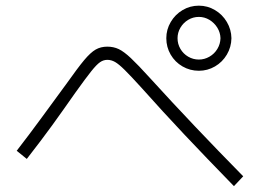

<svg xmlns="http://www.w3.org/2000/svg" viewBox="-20 -715 904 668"><path d="M558.6 -582Q558.6 -612.3 574 -638.4Q589.4 -664.6 615.2 -679.9Q641.1 -695.3 671.9 -695.3Q702.1 -695.3 728 -679.9Q753.9 -664.6 769.3 -638.4Q784.7 -612.3 785.2 -582Q784.7 -551.3 769.3 -525.1Q753.9 -499 728 -483.9Q702.1 -468.8 671.9 -468.8Q641.1 -468.8 615 -483.9Q588.9 -499 573.7 -525.1Q558.6 -551.3 558.6 -582ZM747.1 -582Q746.6 -601.6 736.1 -618.7Q725.6 -635.7 708.5 -646Q691.4 -656.2 671.9 -656.2Q651.9 -656.2 634.8 -646Q617.7 -635.7 607.7 -618.7Q597.7 -601.6 597.7 -582Q597.7 -562 607.7 -544.9Q617.7 -527.8 634.8 -517.8Q651.9 -507.8 671.9 -507.8Q691.4 -507.8 708.7 -517.8Q726.1 -527.8 736.3 -544.9Q746.6 -562 747.1 -582ZM472.7 -409.2Q434.1 -451.7 413.8 -471.7Q393.6 -491.7 380.4 -499.3Q367.2 -506.8 353.5 -506.8Q339.8 -506.8 327.9 -498.5Q315.9 -490.2 297.4 -467Q278.8 -443.8 242.2 -392.6Q199.2 -331.1 161.4 -278.8Q123.5 -226.6 73.2 -162.1L38.1 -190.4Q83 -248.5 124.5 -305.2Q166 -361.8 199.2 -407.2L210 -421.9Q250.5 -479 272.9 -505.9Q295.4 -532.7 313 -542.7Q330.6 -552.7 353.5 -552.7Q375 -552.7 393.1 -544.2Q411.1 -535.6 435.3 -512.9Q459.5 -490.2 502.9 -442.4Q649.9 -280.8 826.2 -101.6L793.9 -67.4Q696.3 -167.5 620.8 -247.6Q545.4 -327.6 472.7 -409.2Z"/></svg>

Font: Pretendard GOV ExtraLight
Style: Regular
Weight: 200
Designer: Base glyphs from Inter by Rasmus Andersson; Hangeul glyphs from Noto Sans CJK(Source Han Sans) by Jang Soo-young and Kan
Foundry: Kil Hyung-jin
Version: Version 1.309